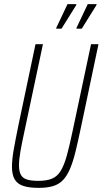

<svg xmlns="http://www.w3.org/2000/svg" viewBox="-20 -902 497 930"><path d="M168 8Q121 8 92.5 -1.5Q64 -11 51 -33.5Q38 -56 38 -94Q38 -129 46.5 -177.5Q55 -226 69 -294L152 -688H188L98 -264Q86 -209 79 -169Q72 -129 72 -101Q72 -72 81 -55.5Q90 -39 110.5 -32.5Q131 -26 165 -26Q206 -26 231.5 -36.5Q257 -47 273.5 -73.5Q290 -100 303 -146Q316 -192 331 -264L421 -688H457L374 -294Q359 -222 346.5 -170.5Q334 -119 319 -84Q304 -49 284.5 -29Q265 -9 236.5 -0.5Q208 8 168 8ZM350 -763 351 -768 405 -882H448L447 -877L376 -763ZM252 -763 253 -768 307 -882H350L349 -877L278 -763Z"/></svg>

Font: Saira Condensed Thin
Style: Italic
Weight: 250
Width: 3
Italic angle: -12°
Designer: Hector Gatti with collaboration of the Omnibus-Type team
Foundry: Omnibus-Type
Version: Version 1.101